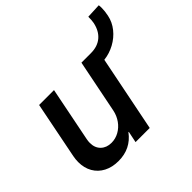

<svg xmlns="http://www.w3.org/2000/svg" viewBox="-163 -864 1059 1059"><g transform="rotate(-45 366.0 -334.5)"><path d="M642.1 -627.9Q645.5 -645 645.5 -673.3L731 -677.2Q732.4 -668.5 732.4 -656.7Q732.4 -629.9 726.1 -600.6Q717.8 -559.1 690.4 -524.9Q663.1 -490.7 623.3 -469.2Q583.5 -447.8 540 -442.9L451.2 0H340.8L354.5 -66.4H351.6Q296.4 7.8 200.7 7.8Q152.3 7.8 115.7 -11.2Q79.1 -30.3 59.1 -64.9Q39.1 -99.6 39.1 -145.5Q39.1 -166.5 43.5 -189L109.4 -521H225.6L162.1 -202.6Q159.2 -188 159.2 -175.3Q159.2 -136.2 182.9 -113.5Q206.5 -90.8 244.6 -90.8Q275.9 -90.8 303.7 -106.2Q331.5 -121.6 350.8 -148.7Q370.1 -175.8 377 -209L439.5 -521H513.2Q565.4 -521 598.4 -548.6Q631.3 -576.2 642.1 -627.9Z"/></g></svg>

Font: Reddit Sans Chocolate SemiBold
Style: Italic
Weight: 600
Italic angle: -11.25°
Designer: Stephen Hutchings
Version: Version 1.013